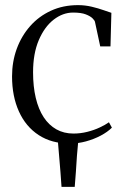

<svg xmlns="http://www.w3.org/2000/svg" viewBox="-20 -549 482 749"><path d="M220 180Q218.5 155.5 215.8 121.5Q213 87.5 210.2 54.5Q207.5 21.5 205.5 -1H285.5Q282.5 26 280.2 58.2Q278 90.5 276 122Q274 153.5 271.5 180ZM252.5 11Q181.5 11 131 -22Q80.5 -55 53.8 -114.2Q27 -173.5 27 -251Q27 -308 45.2 -358.2Q63.5 -408.5 97.5 -447Q131.5 -485.5 178.8 -507.2Q226 -529 284.5 -529Q311.5 -529 337.8 -522.8Q364 -516.5 384.5 -509.2Q405 -502 414.5 -499L411 -368H371L350.5 -463.5Q349.5 -469 341 -477.5Q332.5 -486 314.5 -493Q296.5 -500 265 -500Q225 -500 189.2 -472.2Q153.5 -444.5 131.2 -392.2Q109 -340 109 -267Q109 -211.5 119.5 -167.2Q130 -123 150.2 -92Q170.5 -61 199.8 -44.5Q229 -28 266.5 -28Q294.5 -28 321 -34.8Q347.5 -41.5 369.2 -51.8Q391 -62 405 -72L416.5 -51Q399.5 -34 373 -20Q346.5 -6 315.5 2.5Q284.5 11 252.5 11Z"/></svg>

Font: Merriweather 120pt Light
Style: Regular
Weight: 300
Version: Version 2.100